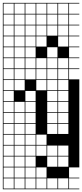

<svg xmlns="http://www.w3.org/2000/svg" viewBox="-20 -1025 578 1352"><path d="M0 307.7V-1004.8H538.5V-1000H466.3V-927.9H538.5V-923.1H466.3V-851H538.5V-846.2H466.3V-774H538.5V-769.2H466.3V-697.1H538.5V-692.3H466.3V-620.2H538.5V-615.4H466.3V-543.3H538.5V-538.5H466.3V-466.3H538.5V153.8H466.3V226H538.5V230.8H466.3V302.9H538.5V307.7ZM389.4 -927.9H461.5V-1000H389.4ZM312.5 -927.9H384.6V-1000H312.5ZM235.6 -927.9H307.7V-1000H235.6ZM4.8 -927.9H76.9V-1000H4.8ZM158.7 -927.9H230.8V-1000H158.7ZM81.7 -927.9H153.8V-1000H81.7ZM389.4 -851H461.5V-923.1H389.4ZM312.5 -851H384.6V-923.1H312.5ZM235.6 -851H307.7V-923.1H235.6ZM4.8 -851H76.9V-923.1H4.8ZM158.7 -851H230.8V-923.1H158.7ZM81.7 -851H153.8V-923.1H81.7ZM389.4 -774H461.5V-846.2H389.4ZM312.5 -774H384.6V-846.2H312.5ZM235.6 -774H307.7V-846.2H235.6ZM4.8 -774H76.9V-846.2H4.8ZM158.7 -774H230.8V-846.2H158.7ZM81.7 -774H153.8V-846.2H81.7ZM389.4 -697.1H461.5V-769.2H389.4ZM235.6 -697.1H307.7V-769.2H235.6ZM4.8 -697.1H76.9V-769.2H4.8ZM158.7 -697.1H230.8V-769.2H158.7ZM81.7 -697.1H153.8V-769.2H81.7ZM312.5 -620.2H384.6V-692.3H312.5ZM4.8 -620.2H76.9V-692.3H4.8ZM158.7 -620.2H230.8V-692.3H158.7ZM81.7 -620.2H153.8V-692.3H81.7ZM81.7 -543.3H153.8V-615.4H81.7ZM389.4 -543.3H461.5V-615.4H389.4ZM312.5 -543.3H384.6V-615.4H312.5ZM4.8 -543.3H76.9V-615.4H4.8ZM235.6 -543.3H307.7V-615.4H235.6ZM158.7 -543.3H230.8V-615.4H158.7ZM81.7 -466.3H153.8V-538.5H81.7ZM389.4 -466.3H461.5V-538.5H389.4ZM312.5 -466.3H384.6V-538.5H312.5ZM4.8 -466.3H76.9V-538.5H4.8ZM235.6 -466.3H307.7V-538.5H235.6ZM158.7 -466.3H230.8V-538.5H158.7ZM4.8 -389.4H76.9V-461.5H4.8ZM81.7 -389.4H153.8V-461.5H81.7ZM389.4 -389.4H461.5V-461.5H389.4ZM312.5 -389.4H384.6V-461.5H312.5ZM235.6 -389.4H307.7V-461.5H235.6ZM76.9 -384.6H4.8V-312.5H76.9ZM158.7 -312.5H230.8V-384.6H158.7ZM389.4 -312.5H461.5V-384.6H389.4ZM312.5 -312.5H384.6V-384.6H312.5ZM158.7 -235.6H230.8V-307.7H158.7ZM81.7 -235.6H153.8V-307.7H81.7ZM389.4 -235.6H461.5V-307.7H389.4ZM312.5 -235.6H384.6V-307.7H312.5ZM4.8 -235.6H76.9V-307.7H4.8ZM312.5 -158.7H384.6V-230.8H312.5ZM389.4 -158.7H461.5V-230.8H389.4ZM4.8 -158.7H76.9V-230.8H4.8ZM81.7 -158.7H153.8V-230.8H81.7ZM158.7 -158.7H230.8V-230.8H158.7ZM81.7 -81.7H153.8V-153.8H81.7ZM312.5 -81.7H384.6V-153.8H312.5ZM4.8 -81.7H76.9V-153.8H4.8ZM389.4 -81.7H461.5V-153.8H389.4ZM158.7 -81.7H230.8V-153.8H158.7ZM4.8 -4.8H76.9V-76.9H4.8ZM235.6 -4.8H307.7V-76.9H235.6ZM81.7 -4.8H153.8V-76.9H81.7ZM158.7 -4.8H230.8V-76.9H158.7ZM312.5 72.1H384.6V0H312.5ZM81.7 72.1H153.8V0H81.7ZM158.7 72.1H230.8V0H158.7ZM4.8 72.1H76.9V0H4.8ZM389.4 72.1H461.5V0H389.4ZM235.6 72.1H307.7V0H235.6ZM312.5 149H384.6V76.9H312.5ZM158.7 149H230.8V76.9H158.7ZM81.7 149H153.8V76.9H81.7ZM389.4 149H461.5V76.9H389.4ZM4.8 149H76.9V76.9H4.8ZM158.7 226H230.8V153.8H158.7ZM81.7 226H153.8V153.8H81.7ZM235.6 226H307.7V153.8H235.6ZM4.8 226H76.9V153.8H4.8ZM312.5 302.9H384.6V230.8H312.5ZM81.7 302.9H153.8V230.8H81.7ZM158.7 302.9H230.8V230.8H158.7ZM389.4 302.9H461.5V230.8H389.4ZM4.8 302.9H76.9V230.8H4.8ZM235.6 302.9H307.7V230.8H235.6Z"/></svg>

Font: Jacquarda Bastarda 9 Charted
Style: Regular
Weight: 400
Designer: Sarah Cadigan-Fried
Version: Version 1.000; ttfautohint (v1.8.4.7-5d5b)